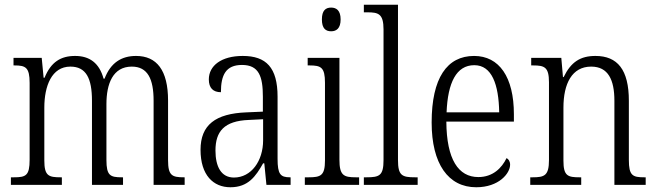

<svg xmlns="http://www.w3.org/2000/svg" viewBox="-20 -780 2768 810"><path d="M26 0H241V-32H236C185 -32 167 -38 167 -103V-326C167 -417 198 -499 277 -499C343 -499 368 -450 368 -355V0H499V-32H494C445 -32 429 -39 429 -105V-341C429 -426 456 -499 536 -499C603 -499 628 -447 628 -355V0H759V-32H756C706 -32 689 -39 689 -104V-356C689 -484 641 -544 554 -544C493 -544 447 -516 421 -448H417C399 -514 358 -544 297 -544C237 -544 195 -519 168 -452H164L156 -536H37V-504H41C88 -504 105 -496 105 -430V-106C105 -39 89 -32 39 -32H26Z M952 10C1027 10 1059 -36 1090 -91H1095L1104 0H1206V-32H1203C1163 -32 1151 -45 1151 -110V-372C1151 -495 1103 -544 1004 -544C914 -544 861 -503 861 -445C861 -409 879 -391 912 -391C912 -464 933 -506 1001 -506C1072 -506 1089 -458 1089 -372V-309L1020 -306C889 -301 826 -253 826 -148C826 -41 880 10 952 10ZM967 -31C913 -31 889 -77 889 -145C889 -225 925 -270 1030 -274L1090 -277V-188C1090 -101 1040 -31 967 -31Z M1377 -648C1399 -648 1417 -660 1417 -698C1417 -736 1399 -748 1377 -748C1354 -748 1338 -736 1338 -698C1338 -660 1354 -648 1377 -648ZM1266 0H1495V-32H1481C1430 -32 1412 -40 1412 -106V-536H1278V-504H1286C1334 -504 1351 -496 1351 -431V-103C1351 -39 1333 -32 1282 -32H1266Z M1515 0H1742V-32H1731C1676 -32 1659 -39 1659 -105V-760H1515V-728H1530C1576 -728 1598 -722 1598 -656V-105C1598 -39 1581 -32 1526 -32H1515Z M1989 10C2085 10 2132 -49 2132 -85C2132 -100 2125 -109 2117 -113C2097 -71 2059 -33 1998 -33C1914 -33 1864 -107 1863 -267H2148V-298C2148 -455 2086 -544 1980 -544C1866 -544 1801 -451 1801 -263C1801 -89 1871 10 1989 10ZM2086 -306H1864C1869 -431 1905 -505 1981 -505C2055 -505 2084 -424 2086 -306Z M2217 0H2432V-32H2425C2375 -32 2357 -38 2357 -102V-326C2357 -427 2393 -499 2474 -499C2546 -499 2572 -443 2572 -355V0H2704V-32H2698C2649 -32 2633 -39 2633 -105V-355C2633 -486 2585 -544 2492 -544C2429 -544 2389 -519 2358 -455H2355L2348 -536H2221V-504H2229C2277 -504 2296 -497 2296 -433V-105C2296 -39 2277 -32 2227 -32H2217Z"/></svg>

Font: Noto Serif Hebrew Condensed Light
Style: Regular
Weight: 300
Width: 3
Designer: Monotype Design Team
Foundry: Monotype Imaging Inc.
Version: Version 2.004